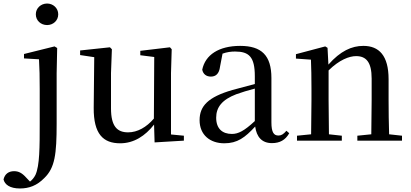

<svg xmlns="http://www.w3.org/2000/svg" viewBox="-104 -797 2331 1088"><path d="M163 -655C197 -655 226 -680 226 -716C226 -751 197 -777 163 -777C128 -777 99 -751 99 -716C99 -680 128 -655 163 -655ZM9 271C60 271 105 255 147 212C207 154 217 78 217 -97V-382L220 -525L205 -534L32 -491V-466L117 -461C120 -411 121 -359 121 -293V-99C121 36 121 141 97 194C89 210 78 223 66 232L45 210C22 184 2 173 -24 173C-55 173 -77 189 -84 220C-77 249 -48 271 9 271Z M772 10 938 0V-28L865 -35V-383L869 -518L859 -529L691 -509V-484L770 -474L768 -125C726 -76 675 -47 622 -47C560 -47 525 -81 525 -183V-383L530 -518L519 -529L350 -511V-485L430 -473L427 -186C426 -37 481 15 577 15C655 15 719 -27 769 -91Z M1437 14C1481 14 1513 -3 1535 -42L1519 -56C1502 -36 1490 -29 1474 -29C1448 -29 1434 -46 1434 -104V-355C1434 -483 1378 -537 1257 -537C1136 -537 1059 -486 1042 -402C1047 -377 1065 -363 1091 -363C1118 -363 1138 -378 1143 -420L1157 -493C1182 -502 1205 -505 1228 -505C1307 -505 1340 -475 1340 -365V-321C1298 -310 1252 -298 1213 -287C1075 -247 1027 -196 1027 -116C1027 -32 1087 15 1167 15C1241 15 1284 -17 1342 -80C1350 -21 1380 14 1437 14ZM1340 -111C1280 -55 1246 -38 1210 -38C1156 -38 1121 -68 1121 -130C1121 -189 1154 -232 1235 -263C1265 -274 1302 -285 1340 -295Z M1999 0H2174V-28L2101 -36C2099 -91 2098 -174 2098 -230V-348C2098 -482 2044 -537 1955 -537C1889 -537 1825 -508 1757 -431L1752 -526L1739 -534L1573 -490V-465L1658 -459C1660 -410 1661 -363 1661 -295V-230L1659 -36L1579 -28V0H1833V-28L1760 -36L1758 -230V-398C1819 -458 1875 -479 1914 -479C1970 -479 2002 -446 2002 -352V-230L2000 -36L1921 -28V0Z"/></svg>

Font: Source Han Serif CN Medium
Style: Regular
Weight: 500
Designer: Ryoko NISHIZUKA 西塚涼子 (kana & ideographs); Frank Grießhammer (Latin, Greek & Cyrillic); Wenlong ZHANG 张文龙 (bopomofo); San
Foundry: Adobe
Version: Version 2.002;hotconv 1.1.0;makeotfexe 2.6.0